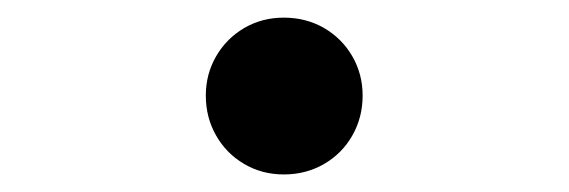

<svg xmlns="http://www.w3.org/2000/svg" viewBox="-20 -189 655 221"><path d="M306.7 -168.7Q332.3 -168.7 353.1 -156.7Q373.8 -144.6 385.6 -124.1Q397.4 -103.6 397.4 -79Q397.4 -53.8 385.6 -33.1Q373.8 -12.3 353.1 -0.3Q332.3 11.8 306.7 11.8Q281.5 11.8 261 -0.3Q240.5 -12.3 228.7 -33.1Q216.9 -53.8 216.9 -79Q216.9 -103.6 228.7 -124.1Q240.5 -144.6 261 -156.7Q281.5 -168.7 306.7 -168.7Z"/></svg>

Font: Fira Code Fixed
Style: Regular
Weight: 400
Monospace: yes
Designer: Carrois Corporate, Edenspiekermann AG, Nikita Prokopov
Foundry: Carrois Corporate, Edenspiekermann AG, Nikita Prokopov
Version: Version 5.002